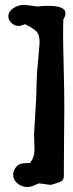

<svg xmlns="http://www.w3.org/2000/svg" viewBox="-20 -753 296 774"><path d="M13.7 -686.5Q13.7 -706.1 33.2 -719.7Q52.7 -733.4 79.1 -733.4Q84 -733.4 131.8 -726.6L138.7 -727.5Q144.5 -728.5 154.8 -729Q165 -729.5 174.8 -729.5Q244.1 -729.5 244.1 -699.2Q244.1 -689.5 235.4 -674.8Q234.4 -652.3 234.4 -610.4Q234.4 -576.2 236.8 -481.9Q239.3 -387.7 239.3 -307.6Q239.3 -302.7 238.3 -210.9Q237.3 -119.1 237.3 -41Q236.3 -24.4 221.7 -19.5Q191.4 -7.8 182.6 -7.8Q178.7 -7.8 173.3 -8.8Q168 -9.8 158.2 -11.2Q148.4 -12.7 136.7 -13.7Q135.7 -13.7 119.6 -6.3Q103.5 1 89.8 1Q68.4 1 50.8 -13.2Q33.2 -27.3 33.2 -48.8Q33.2 -65.4 45.4 -80.6Q57.6 -95.7 87.9 -95.7H96.7Q101.6 -95.7 101.6 -96.7Q119.1 -119.1 119.1 -149.4Q119.1 -156.2 118.2 -176.8Q117.2 -197.3 117.2 -210.9L126 -360.4Q127 -379.9 127.4 -408.7Q127.9 -437.5 129.4 -460.9Q130.9 -484.4 133.8 -511.7Q139.6 -574.2 139.6 -582Q139.6 -611.3 128.9 -624Q118.2 -636.7 82 -655.3L72.3 -652.3Q62.5 -648.4 54.7 -648.4Q40 -648.4 26.9 -659.7Q13.7 -670.9 13.7 -686.5Z"/></svg>

Font: Essays1743
Style: Bold
Weight: 700
Designer: Based on the typeface in a 1743 English translation of the essays of Montaigne.  PostScript/TrueType font designed by Jo
Version: Version 002.100